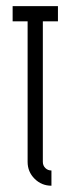

<svg xmlns="http://www.w3.org/2000/svg" viewBox="-20 -591 226 614"><path d="M68.3 -522.7H20.4V-571.4H165.3V-522.7H117V-73.3Q117 -61.6 124.9 -53.7Q132.9 -45.8 144.5 -45.8V2.9Q112.9 2.9 90.6 -19.4Q68.3 -41.6 68.3 -73.3Z"/></svg>

Font: Marapfhont
Style: Book
Weight: 400
Version: Version 0.15